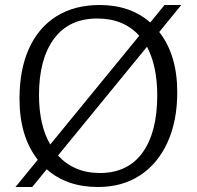

<svg xmlns="http://www.w3.org/2000/svg" viewBox="-20 -734 787 768"><path d="M42 14 131 -95Q58 -188 58 -339Q58 -456 96 -540Q134 -624 206 -669Q278 -714 379 -714Q501 -714 581 -644L638 -714H705L617 -606Q689 -514 689 -365Q689 -250 650 -164.5Q611 -79 540 -32.5Q469 14 372 14Q309 14 257.5 -4Q206 -22 167 -57L109 14ZM181 -156 537 -591Q475 -660 369 -660Q256 -660 196 -579Q136 -498 136 -354Q136 -233 181 -156ZM380 -42Q491 -42 550 -123.5Q609 -205 609 -353Q609 -469 568 -547L212 -112Q243 -78 285 -60Q327 -42 380 -42Z"/></svg>

Font: Literata 12pt Light
Style: Regular
Weight: 300
Designer: Latin by Veronika Burian and Jose Scaglione. Greek by Irene Vlachou. Cyrillic by Vera Evstafieva.
Foundry: TypeTogether
Version: Version 3.002